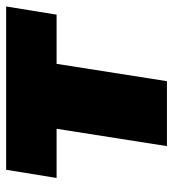

<svg xmlns="http://www.w3.org/2000/svg" viewBox="10 -560 550 609"><g transform="rotate(-90 284.5 -255.0)"><path d="M126 0 181 -350H25L51 -510H569L543 -350H387L332 0Z"/></g></svg>

Font: Winston Black
Style: Italic
Weight: 900
Italic angle: -9°
Designer: Original fonts by Vernon Adams / Changes by Cristiano Sobral
Foundry: VOriginal fonts by Vernon Adams / Changes by Cristiano Sobral
Version: Version 2.503;July 17, 2020;FontCreator 13.0.0.2655 64-bit